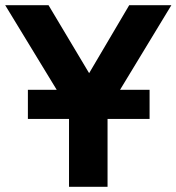

<svg xmlns="http://www.w3.org/2000/svg" viewBox="-21 -720 680 740"><path d="M245 0V-296L-1 -700H166L322.5 -438L477 -700H639.5L393.5 -294.5V0ZM86.5 -261.5V-374H555.5V-261.5Z"/></svg>

Font: Geologica Cursive SemiBold
Style: Regular
Weight: 600
Designer: Sindre Bremnes, Frode Helland
Foundry: Monokrom Skriftforlag AS
Version: Version 1.010;gftools[0.9.28]